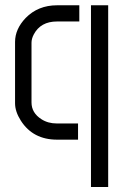

<svg xmlns="http://www.w3.org/2000/svg" viewBox="-20 -539 478 741"><path d="M200.2 0Q107.4 0 60.5 -73.2Q38.1 -108.4 38.1 -140.6V-377Q38.1 -426.8 79.1 -469.7Q127 -518.6 200.2 -518.6H286.1V-456.1H200.2Q136.7 -456.1 110.4 -406.2Q101.6 -389.6 101.6 -374V-143.6Q101.6 -103.5 139.6 -79.1Q165 -62.5 199.2 -62.5H281.2V0ZM331.1 182.6V-518.6H397.5V182.6Z"/></svg>

Font: Post No Bills Colombo
Style: Medium
Weight: 600
Designer: Kosala Senevirathne, Siva Puranthara, Lasantha Premarathna, Tharique Azeez
Foundry: Mooniak
Version: Version 1.220 ; ttfautohint (v1.5)